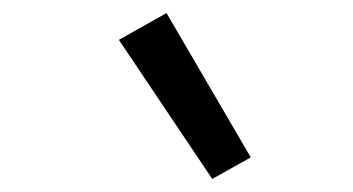

<svg xmlns="http://www.w3.org/2000/svg" viewBox="-20 -819 540 294"><path d="M305 -545 162 -758 235 -799 364 -578Z"/></svg>

Font: Iosevka Algr
Style: Italic
Weight: 400
Italic angle: -9°
Monospace: yes
Designer: Belleve Invis
Foundry: Belleve Invis
Version: Version 26.0.2; ttfautohint (v1.8.3)